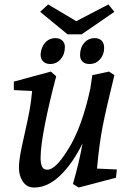

<svg xmlns="http://www.w3.org/2000/svg" viewBox="-20 -830 582 861"><path d="M65 -77Q65 -105 71 -138Q77 -171 90 -228Q105 -294 112.5 -335Q120 -376 124 -422L42 -426V-464L208 -509L232 -488Q200 -367 181 -270Q162 -173 162 -121Q162 -97 168.5 -83Q175 -69 192 -69Q211 -69 234 -91.5Q257 -114 286 -161Q347 -258 385 -432L394 -493L469 -509L493 -493Q455 -339 440 -261.5Q425 -184 415 -74L504 -70L500 -33L333 11L307 -5Q337 -109 350 -187Q306 -97 250 -43Q194 11 133 11Q101 11 83 -15Q65 -41 65 -77ZM162 -586Q164 -617 182 -638Q200 -659 229 -659Q248 -659 259.5 -648Q271 -637 271 -620Q271 -587 252.5 -565Q234 -543 205 -543Q185 -543 173.5 -554.5Q162 -566 162 -586ZM339 -583Q339 -616 357.5 -637.5Q376 -659 405 -659Q424 -659 435.5 -648Q447 -637 447 -615Q447 -585 428.5 -564Q410 -543 381 -543Q361 -543 350 -554Q339 -565 339 -583ZM160 -777 196 -810 322 -735 466 -810 493 -777 346 -676H283Z"/></svg>

Font: Andada Pro Medium
Style: Italic
Weight: 500
Italic angle: -7°
Designer: Carolina Giovagnoli
Foundry: Huerta Tipografica
Version: Version 3.005; ttfautohint (v1.8.4)